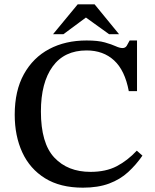

<svg xmlns="http://www.w3.org/2000/svg" viewBox="-20 -856 715 887"><path d="M363 11Q258 11 188 -32.5Q118 -76 83 -152Q48 -228 48 -326Q48 -437 90.5 -513.5Q133 -590 207.5 -629.5Q282 -669 380 -669Q433 -669 464.5 -660Q496 -651 514.5 -642.5Q533 -634 546 -634Q559 -634 565.5 -644.5Q572 -655 579 -669H613V-435H575Q557 -531 507 -577Q457 -623 380 -623Q277 -623 223 -548.5Q169 -474 169 -341Q169 -194 231 -128Q293 -62 398 -62Q469 -62 519 -88Q569 -114 612 -160L638 -137Q609 -95 572 -61Q535 -27 484 -8Q433 11 363 11ZM273 -698H225L339 -836H417L530 -698H484L377 -775Z"/></svg>

Font: STIX Two Text Medium
Style: Regular
Weight: 500
Designer: Ross Mills, John Hudson & Paul Hanslow, Tiro Typeworks Ltd; with prior portions MicroPress Inc., and Coen Hoffman.
Foundry: Tiro Typeworks Ltd
Version: Version 2.13 b171